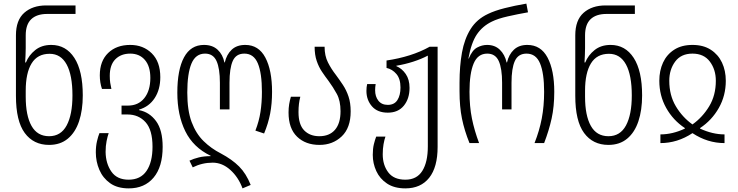

<svg xmlns="http://www.w3.org/2000/svg" viewBox="-20 -790 4074 1060"><path d="M251 10Q165 10 116.5 -56Q68 -122 68 -261V-595Q68 -679 114 -719.5Q160 -760 235 -760H397V-713H240Q183 -713 152.5 -684Q122 -655 122 -595V-524Q122 -507 121 -486Q120 -465 119 -445H123Q139 -485 174.5 -513.5Q210 -542 263 -542Q344 -542 390.5 -470.5Q437 -399 437 -263Q437 -182 416.5 -120.5Q396 -59 354.5 -24.5Q313 10 251 10ZM251 -38Q316 -38 348 -97.5Q380 -157 380 -263Q380 -375 348 -434Q316 -493 254 -493Q187 -493 154.5 -440Q122 -387 122 -289V-256Q122 -152 154 -95Q186 -38 251 -38Z M691 250Q628 250 588 221.5Q548 193 528.5 147.5Q509 102 509 51Q509 17 515.5 -10.5Q522 -38 529 -55H580Q574 -38 568.5 -11.5Q563 15 563 49Q564 113 595 157.5Q626 202 690 202Q756 202 789 153.5Q822 105 822 20Q822 -73 783.5 -115.5Q745 -158 684 -158H651V-207H686Q744 -207 777 -248.5Q810 -290 810 -360Q810 -424 780 -459Q750 -494 699 -494Q648 -494 617 -463Q586 -432 586 -371Q586 -350 588.5 -333Q591 -316 595 -299H543Q531 -334 531 -374Q531 -453 577 -497.5Q623 -542 699 -542Q771 -542 818 -495.5Q865 -449 865 -364Q865 -296 834 -248.5Q803 -201 748 -185V-182Q805 -171 841.5 -121.5Q878 -72 878 21Q878 131 828 190.5Q778 250 691 250Z M1319 250Q1296 188 1251.5 148Q1207 108 1154 108Q1096 108 1044 134L1026 97Q1049 86 1078 79Q1107 72 1143 72V70Q1047 24 1003 -65.5Q959 -155 959 -278Q959 -405 996 -473.5Q1033 -542 1106 -542Q1153 -542 1181.5 -515.5Q1210 -489 1219 -445H1221Q1231 -489 1259 -515.5Q1287 -542 1334 -542Q1408 -542 1445 -472Q1482 -402 1482 -283Q1482 -218 1471.5 -163Q1461 -108 1438 -53L1390 -69Q1410 -120 1418 -172Q1426 -224 1426 -283Q1426 -386 1403.5 -440Q1381 -494 1329 -494Q1283 -494 1265 -453.5Q1247 -413 1247 -333V-186H1194V-333Q1194 -412 1175.5 -453Q1157 -494 1112 -494Q1060 -494 1037 -439Q1014 -384 1014 -279Q1014 -180 1038 -116Q1062 -52 1104 -11Q1146 30 1199 57Q1261 90 1300 129Q1339 168 1364 231Z M1744 10Q1667 10 1620 -35.5Q1573 -81 1573 -169Q1573 -194 1576.5 -215Q1580 -236 1586 -256H1638Q1633 -237 1630.5 -216.5Q1628 -196 1628 -171Q1628 -102 1659.5 -70Q1691 -38 1743 -38Q1799 -38 1829.5 -73.5Q1860 -109 1860 -176Q1860 -234 1839.5 -271.5Q1819 -309 1794 -343Q1775 -368 1757.5 -394Q1740 -420 1728.5 -453.5Q1717 -487 1717 -532H1772Q1772 -482 1790.5 -445.5Q1809 -409 1834 -377Q1854 -350 1873 -321.5Q1892 -293 1904 -257.5Q1916 -222 1916 -175Q1916 -84 1866.5 -37Q1817 10 1744 10Z M2218 250Q2157 250 2117 223.5Q2077 197 2057.5 154.5Q2038 112 2038 65Q2038 31 2044 6.5Q2050 -18 2057 -36H2108Q2102 -19 2097.5 6Q2093 31 2093 62Q2093 121 2123.5 161.5Q2154 202 2218 202Q2281 202 2311.5 153.5Q2342 105 2342 18V-483Q2306 -464 2261 -449.5Q2216 -435 2168 -427V-425Q2199 -412 2220 -381.5Q2241 -351 2241 -305Q2241 -245 2209.5 -206.5Q2178 -168 2121 -168Q2064 -168 2033.5 -203Q2003 -238 2003 -288Q2003 -309 2007 -326H2054Q2051 -309 2051 -292Q2051 -257 2069 -234Q2087 -211 2121 -211Q2157 -211 2174 -237.5Q2191 -264 2191 -307Q2191 -355 2168.5 -381.5Q2146 -408 2114 -415V-456Q2182 -466 2242 -485Q2302 -504 2352 -532H2396V21Q2396 133 2349.5 191.5Q2303 250 2218 250Z M2572 0Q2544 -69 2530.5 -135Q2517 -201 2517 -286V-334Q2517 -425 2530.5 -500Q2544 -575 2578 -629.5Q2612 -684 2674 -713Q2711 -731 2766 -745Q2821 -759 2886 -770L2895 -722Q2838 -712 2783 -699.5Q2728 -687 2696 -671Q2644 -646 2613 -600.5Q2582 -555 2566 -467H2568Q2587 -513 2614 -527.5Q2641 -542 2669 -542Q2712 -542 2739.5 -515.5Q2767 -489 2777 -445H2779Q2789 -489 2817 -515.5Q2845 -542 2891 -542Q2966 -542 3003 -472Q3040 -402 3040 -283Q3040 -202 3025.5 -136Q3011 -70 2984 0H2931Q2958 -68 2971 -136Q2984 -204 2984 -283Q2984 -386 2961.5 -440Q2939 -494 2887 -494Q2841 -494 2822.5 -453.5Q2804 -413 2804 -333V-186H2752V-333Q2752 -412 2733.5 -453Q2715 -494 2670 -494Q2618 -494 2595 -439.5Q2572 -385 2572 -283Q2572 -202 2585.5 -135.5Q2599 -69 2625 0Z M3339 10Q3253 10 3204.5 -56Q3156 -122 3156 -261V-595Q3156 -679 3202 -719.5Q3248 -760 3323 -760H3485V-713H3328Q3271 -713 3240.5 -684Q3210 -655 3210 -595V-524Q3210 -507 3209 -486Q3208 -465 3207 -445H3211Q3227 -485 3262.5 -513.5Q3298 -542 3351 -542Q3432 -542 3478.5 -470.5Q3525 -399 3525 -263Q3525 -182 3504.5 -120.5Q3484 -59 3442.5 -24.5Q3401 10 3339 10ZM3339 -38Q3404 -38 3436 -97.5Q3468 -157 3468 -263Q3468 -375 3436 -434Q3404 -493 3342 -493Q3275 -493 3242.5 -440Q3210 -387 3210 -289V-256Q3210 -152 3242 -95Q3274 -38 3339 -38Z M3626 0V-48Q3693 -48 3761 -80V-83Q3696 -126 3658 -194Q3620 -262 3620 -344Q3620 -400 3640.5 -444.5Q3661 -489 3702 -515.5Q3743 -542 3803 -542Q3863 -542 3904 -515.5Q3945 -489 3966 -444.5Q3987 -400 3987 -344Q3987 -262 3948.5 -194Q3910 -126 3845 -83V-80Q3914 -48 3980 -48V0Q3886 0 3803 -55Q3720 0 3626 0ZM3803 -103Q3859 -143 3895.5 -203.5Q3932 -264 3932 -344Q3932 -406 3899 -450Q3866 -494 3803 -494Q3740 -494 3707.5 -450Q3675 -406 3675 -344Q3675 -264 3711 -203.5Q3747 -143 3803 -103Z"/></svg>

Font: Noto Sans Georgian Condensed Light
Style: Regular
Weight: 300
Width: 3
Designer: Monotype Design Team, Akaki Razmadze
Foundry: Google LLC
Version: Version 2.005; ttfautohint (v1.8.4.7-5d5b)